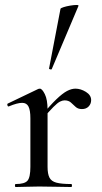

<svg xmlns="http://www.w3.org/2000/svg" viewBox="-20 -751 409 771"><path d="M149 -271 143 -282Q181 -328 206 -352Q231 -376 249 -385.5Q267 -395 283 -395Q304 -395 325 -382Q346 -369 346 -349Q346 -334 336 -323.5Q326 -313 309 -313Q293 -313 283.5 -322Q274 -331 264.5 -339.5Q255 -348 239 -348Q231 -348 221 -343Q211 -338 194.5 -321.5Q178 -305 149 -271ZM43 0Q40 0 40 -6Q40 -12 43 -12Q79 -12 90.5 -25.5Q102 -39 102 -81V-276Q102 -308 94.5 -323Q87 -338 69 -338Q59 -338 46 -334.5Q33 -331 16 -324Q12 -322 10 -327.5Q8 -333 11 -335L134 -394Q138 -395 140 -395Q149 -395 160 -373Q171 -351 171 -310V-81Q171 -53 178.5 -38Q186 -23 206.5 -17.5Q227 -12 266 -12Q269 -12 269 -6Q269 0 266 0Q240 0 207 -1Q174 -2 137 -2Q110 -2 85.5 -1Q61 0 43 0ZM188 -474Q187 -471 181.5 -472.5Q176 -474 177 -476L223 -716Q225 -719 236 -722.5Q247 -726 262 -728.5Q277 -731 287 -731Q297 -731 295 -727Z"/></svg>

Font: Cormorant Medium
Style: Regular
Weight: 500
Designer: Christian Thalmann (Catharsis Fonts)
Foundry: Catharsis Fonts
Version: Version 4.000